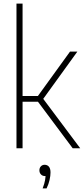

<svg xmlns="http://www.w3.org/2000/svg" viewBox="-20 -828 468 1072"><path d="M386 0 180 -276 371 -540H412L217 -270V-282L428 0ZM98 -260V-292H200V-260ZM72 0V-808H106V0ZM218 224Q228.5 197 231.8 177Q235 157 235 139L237 155H231Q217.5 155 208.8 146Q200 137 200 123Q200 109.5 208.2 100.8Q216.5 92 229 92Q244 92 253 102.5Q262 113 262 135Q262 153 256.8 176.8Q251.5 200.5 240 224Z"/></svg>

Font: Encode Sans Condensed Thin
Style: Regular
Weight: 100
Width: 3
Designer: Multiple Designers
Foundry: Impallari Type
Version: Version 3.002